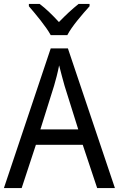

<svg xmlns="http://www.w3.org/2000/svg" viewBox="-20 -964 610 984"><path d="M240 -784H325C348 -829 404 -893 439 -932V-944H383C348 -916 318 -888 282 -851C250 -886 214 -921 183 -944H128V-932C164 -890 216 -828 240 -784ZM478 0H569L328 -716H240L0 0H91L164 -222H404ZM311 -524 381 -301H187L257 -524C265 -551 276 -592 283 -629C289 -602 305 -547 311 -524Z"/></svg>

Font: Noto Sans Bengali UI SemiCondensed
Style: Regular
Weight: 400
Width: 4
Designer: Jelle Bosma - Monotype Design Team
Foundry: Monotype Imaging Inc.
Version: Version 2.003